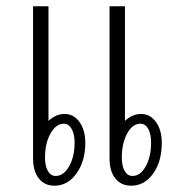

<svg xmlns="http://www.w3.org/2000/svg" viewBox="-20 -580 560 610"><path d="M251 -126Q251 -68 223 -29Q195 10 153 10Q121 10 103 -13.5Q85 -37 85 -77V-560H134V-196Q158 -218 185 -218Q214 -218 232.5 -192.5Q251 -167 251 -126ZM494 -126Q494 -67 466.5 -28.5Q439 10 397 10Q365 10 346.5 -13Q328 -36 328 -77V-560H377V-196Q401 -218 428 -218Q457 -218 475.5 -192.5Q494 -167 494 -126ZM217 -127Q217 -154 207.5 -170.5Q198 -187 183 -187Q158 -187 140.5 -156Q123 -125 123 -79Q123 -53 132 -37Q141 -21 157 -21Q182 -21 199.5 -51.5Q217 -82 217 -127ZM460 -127Q460 -154 451 -170.5Q442 -187 426 -187Q401 -187 384 -156Q367 -125 367 -79Q367 -53 376 -37Q385 -21 401 -21Q426 -21 443 -51.5Q460 -82 460 -127Z"/></svg>

Font: KoHo Light
Style: Regular
Weight: 300
Version: Version 1.000; ttfautohint (v1.6)